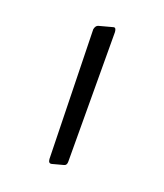

<svg xmlns="http://www.w3.org/2000/svg" viewBox="-28 -721 173 202"><g transform="rotate(5 58.5 -620.5)"><path d="M33 -546Q29 -546 30 -551L64 -691Q66 -695 69 -695H85Q88 -695 87 -690L50 -550Q49 -546 46 -546Z"/></g></svg>

Font: Sofia Sans Thin
Style: Regular
Weight: 250
Designer: Botio Nikoltchev, Ani Petrova
Foundry: lettersoup
Version: Version 4.101